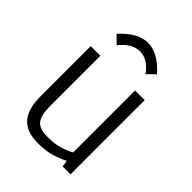

<svg xmlns="http://www.w3.org/2000/svg" viewBox="-199 -776 880 880"><g transform="rotate(45 240.5 -336.5)"><path d="M144 -567.9 106.4 -604.5Q171.9 -677.7 237.3 -677.7Q303.7 -677.7 368.7 -604.5L331.1 -567.9Q290.5 -624 239.3 -624Q187.5 -624 144 -567.9ZM350.1 -79.6V-481H412.6V0H361.3L356.9 -31.2Q310.5 -9.3 278.1 -2.2Q245.6 4.9 206.1 4.9Q131.8 4.9 97.2 -34.2Q62.5 -73.2 62.5 -156.7V-481H125V-154.3Q125 -95.7 144.3 -71.3Q163.6 -46.9 212.4 -46.9Q236.8 -46.9 252.2 -48.1Q267.6 -49.3 295.2 -56.9Q322.8 -64.5 350.1 -79.6Z"/></g></svg>

Font: Anaheim
Style: Regular
Weight: 400
Designer: vernon adams
Foundry: vernon adams
Version: Version 1.002; ttfautohint (v0.93.5-3d13) -l 8 -r 50 -G 200 